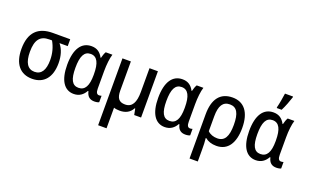

<svg xmlns="http://www.w3.org/2000/svg" viewBox="-105 -1324 3390 2102"><g transform="rotate(20 1590.0 -272.5)"><path d="M261 10C398 10 477 -84 477 -249C477 -334 455 -407 411 -460H507V-540H305C135 -540 41 -452 41 -259C41 -86 121 10 261 10ZM260 -71C180 -71 139 -136 139 -261C139 -400 187 -460 293 -460H324C360 -397 379 -328 379 -250C379 -136 341 -71 260 -71Z M746 10C810 10 854 -23 882 -74H889C902 -14 936 10 987 10C1011 10 1033 5 1041 -1V-76C1033 -73 1022 -71 1013 -71C988 -71 975 -90 975 -136V-339C975 -416 984 -493 999 -539H921C909 -520 899 -490 893 -464H888C858 -521 816 -549 754 -549C638 -549 571 -452 571 -267C571 -86 636 10 746 10ZM772 -71C698 -71 667 -134 667 -265C667 -401 699 -466 774 -466C850 -466 882 -398 882 -268V-259C882 -134 848 -71 772 -71Z M1282 10C1349 10 1399 -15 1429 -71H1435L1449 0H1529V-539H1431V-262C1431 -141 1397 -74 1314 -74C1244 -74 1214 -111 1214 -200V-539H1116V240H1214V0C1234 7 1257 10 1282 10Z M1806 10C1870 10 1914 -23 1942 -74H1949C1962 -14 1996 10 2047 10C2071 10 2093 5 2101 -1V-76C2093 -73 2082 -71 2073 -71C2048 -71 2035 -90 2035 -136V-339C2035 -416 2044 -493 2059 -539H1981C1969 -520 1959 -490 1953 -464H1948C1918 -521 1876 -549 1814 -549C1698 -549 1631 -452 1631 -267C1631 -86 1696 10 1806 10ZM1832 -71C1758 -71 1727 -134 1727 -265C1727 -401 1759 -466 1834 -466C1910 -466 1942 -398 1942 -268V-259C1942 -134 1908 -71 1832 -71Z M2181 -275V240H2277V99C2277 55 2276 8 2271 -32H2277C2309 -5 2353 10 2407 10C2542 10 2609 -97 2609 -270C2609 -455 2530 -549 2398 -549C2252 -549 2181 -450 2181 -275ZM2389 -71C2345 -71 2305 -85 2277 -113V-286C2277 -410 2315 -468 2395 -468C2476 -468 2511 -406 2511 -271C2511 -135 2474 -71 2389 -71Z M2889 -617V-606H2946C2973 -658 2999 -729 3014 -776V-785H2920C2916 -750 2899 -652 2889 -617ZM2866 10C2930 10 2974 -23 3002 -74H3009C3022 -14 3056 10 3107 10C3131 10 3153 5 3161 -1V-76C3153 -73 3142 -71 3133 -71C3108 -71 3095 -90 3095 -136V-339C3095 -416 3104 -493 3119 -539H3041C3029 -520 3019 -490 3013 -464H3008C2978 -521 2936 -549 2874 -549C2758 -549 2691 -452 2691 -267C2691 -86 2756 10 2866 10ZM2892 -71C2818 -71 2787 -134 2787 -265C2787 -401 2819 -466 2894 -466C2970 -466 3002 -398 3002 -268V-259C3002 -134 2968 -71 2892 -71Z"/></g></svg>

Font: Noto Sans Mono Condensed Medium
Style: Regular
Weight: 500
Width: 3
Designer: Monotype Design Team
Foundry: Monotype Imaging Inc.
Version: Version 2.014